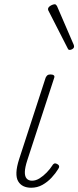

<svg xmlns="http://www.w3.org/2000/svg" viewBox="-20 -864 367 900"><path d="M126 16Q105 16 89.5 8.5Q74 1 65 -14.5Q56 -30 57 -56Q58 -82 70 -119L194 -500Q198 -508 202.5 -511.5Q207 -515 217 -515Q227 -515 232 -511Q237 -507 234 -499L108 -113Q97 -79 96.5 -58Q96 -37 105 -27Q114 -17 130 -17Q148 -17 165.5 -28Q183 -39 199 -55.5Q215 -72 225 -88Q228 -94 233.5 -97Q239 -100 248 -95Q256 -91 257 -85Q258 -79 253 -72Q241 -52 222 -31.5Q203 -11 179 2.5Q155 16 126 16ZM307 -630Q304 -630 302 -631Q300 -632 298 -636L206 -816Q205 -819 205 -821.5Q205 -824 206 -826Q208 -831 213.5 -835Q219 -839 225.5 -841.5Q232 -844 237 -844Q242 -844 247 -836L326 -653Q327 -650 327 -647.5Q327 -645 327 -643Q325 -637 318.5 -633.5Q312 -630 307 -630Z"/></svg>

Font: Playwrite CO Thin
Style: Regular
Weight: 250
Version: Version 1.002